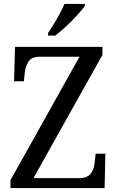

<svg xmlns="http://www.w3.org/2000/svg" viewBox="-20 -951 592 971"><path d="M33 0V-40L382 -664H181Q140 -664 124.5 -640Q109 -616 105 -583L101 -540H51L56 -714H498V-673L149 -50H381Q409 -50 425.5 -61Q442 -72 449.5 -90.5Q457 -109 459 -131L464 -174H513L509 0ZM223 -784Q238 -806 253.5 -831.5Q269 -857 283 -883Q297 -909 306 -931H409V-921Q400 -908 383 -888.5Q366 -869 344.5 -847Q323 -825 301 -805.5Q279 -786 260 -771H223Z"/></svg>

Font: Noto Serif Khmer SemiCondensed
Style: Regular
Weight: 400
Width: 4
Designer: Danh Hong and the Monotype Design Team
Foundry: Monotype Imaging Inc.
Version: Version 2.004